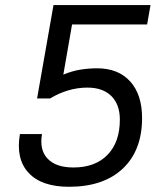

<svg xmlns="http://www.w3.org/2000/svg" viewBox="-20 -713 626 743"><path d="M247.1 9.8Q140.6 9.8 90.6 -44.2Q40.5 -98.1 57.1 -194.3H142.6Q131.8 -133.3 164.1 -99.1Q196.3 -64.9 264.2 -64.9Q348.6 -64.9 396.2 -114Q443.8 -163.1 443.8 -250Q443.8 -308.6 410.9 -341.3Q377.9 -374 318.4 -374Q243.7 -374 173.8 -332H123.5L187 -693.4H562.5L549.3 -618.2H258.8L225.1 -424.3Q259.3 -438.5 291.7 -443.6Q324.2 -448.7 355.5 -448.7Q438 -448.7 483.9 -397.7Q529.8 -346.7 529.8 -256.3Q529.8 -130.9 455.1 -60.5Q380.4 9.8 247.1 9.8Z"/></svg>

Font: Cascadia Code NF SemiLight
Style: Italic
Weight: 350
Italic angle: -10°
Monospace: yes
Designer: Aaron Bell
Foundry: Saja Typeworks
Version: Version 2404.023; ttfautohint (v1.8.4)